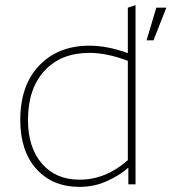

<svg xmlns="http://www.w3.org/2000/svg" viewBox="-20 -718 668 748"><path d="M328 -512Q218 -512 153.5 -442.5Q89 -373 89 -250Q89 -144 143 -81Q197 -18 290 -18Q392 -18 478 -94V-481Q397 -512 328 -512ZM480 0V-65Q448 -36 398 -13Q348 10 290 10Q184 10 121.5 -60Q59 -130 59 -250Q59 -386 133 -463Q207 -540 328 -540Q399 -540 478 -511V-688L508 -698V0ZM628 -688 578 -561H551L589 -688Z"/></svg>

Font: Roundo ExtraLight
Style: Regular
Weight: 250
Designer: Namrata Goyal (Gurmukhi), Shiva Nallaperumal (Latin)
Foundry: Indian Type Foundry
Version: Version 1.000;PS 1.0;hotconv 1.0.88;makeotf.lib2.5.647800